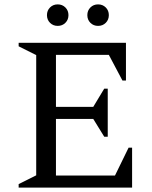

<svg xmlns="http://www.w3.org/2000/svg" viewBox="-20 -855 692 875"><path d="M65 0V-16L145 -56V-604L65 -644V-660H554V-488H538L476 -605H235V-368H405L455 -451H471V-232H455L405 -313H235V-55H504L566 -182H582V0ZM243 -737Q222 -737 208 -751Q194 -765 194 -786Q194 -807 208 -821Q222 -835 243 -835Q264 -835 278 -821Q292 -807 292 -786Q292 -765 278 -751Q264 -737 243 -737ZM427 -737Q406 -737 392 -751Q378 -765 378 -786Q378 -807 392 -821Q406 -835 427 -835Q448 -835 462 -821Q476 -807 476 -786Q476 -765 462 -751Q448 -737 427 -737Z"/></svg>

Font: Spectral
Style: Regular
Weight: 400
Designer: Jean-Baptiste Levee
Foundry: Production Type
Version: Version 2.001